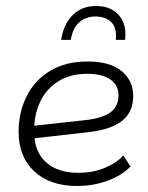

<svg xmlns="http://www.w3.org/2000/svg" viewBox="-20 -610 493 640"><path d="M237 10Q147 10 94.5 -38.5Q42 -87 42 -171Q42 -235 68.5 -288.5Q95 -342 146.5 -373.5Q198 -405 272 -405Q347 -405 385.5 -373Q424 -341 424 -290Q424 -238 388.5 -208.5Q353 -179 279 -170L77 -147V-189L259 -209Q320 -215 347.5 -235Q375 -255 375 -292Q375 -326 348 -345Q321 -364 271 -364Q213 -364 173.5 -338.5Q134 -313 114 -271Q94 -229 94 -178V-170Q94 -105 133 -69.5Q172 -34 241 -34Q290 -34 329.5 -50.5Q369 -67 391 -92L415 -55Q396 -35 368 -20.5Q340 -6 306.5 2Q273 10 237 10ZM184 -477Q191 -528 221.5 -559Q252 -590 300 -590Q335 -590 358 -575Q381 -560 391 -535Q401 -510 397 -477H366Q370 -517 351 -536Q332 -555 298 -555Q266 -555 244 -535.5Q222 -516 216 -477Z"/></svg>

Font: Rokkitt SemiBold Light
Style: Italic
Weight: 300
Italic angle: -9°
Version: Version 3.103